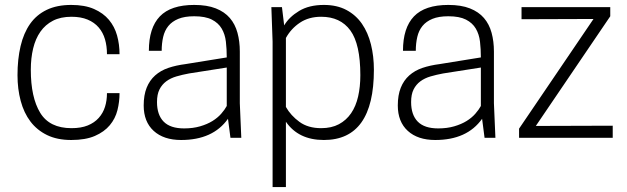

<svg xmlns="http://www.w3.org/2000/svg" viewBox="-20 -559 2542 779"><path d="M269 9Q212 9 171 -11Q130 -31 103.5 -66Q77 -101 64 -149.5Q51 -198 51 -254Q51 -319 63.5 -372Q76 -425 102 -462Q128 -499 169.5 -519Q211 -539 269 -539Q324 -539 361.5 -522.5Q399 -506 422 -478.5Q445 -451 455 -415Q465 -379 465 -339H414Q414 -372 406 -399.5Q398 -427 380.5 -447.5Q363 -468 335.5 -479.5Q308 -491 270 -491Q226 -491 195 -475Q164 -459 144 -430.5Q124 -402 114.5 -362.5Q105 -323 105 -276Q105 -164 143 -101.5Q181 -39 270 -39Q309 -39 336 -50Q363 -61 380.5 -80.5Q398 -100 406 -125.5Q414 -151 414 -181H465Q465 -146 456.5 -112Q448 -78 425.5 -51Q403 -24 365 -7.5Q327 9 269 9Z M715 9Q644 9 603.5 -28Q563 -65 563 -131Q563 -173 575 -203Q587 -233 609.5 -253Q632 -273 663 -283.5Q694 -294 733 -299L900 -326Q900 -360 896.5 -390Q893 -420 879.5 -443Q866 -466 839.5 -479.5Q813 -493 768 -493Q729 -493 703.5 -482.5Q678 -472 663 -453.5Q648 -435 642 -409Q636 -383 636 -353H584Q584 -446 628.5 -492.5Q673 -539 768 -539Q820 -539 855.5 -525Q891 -511 912.5 -486Q934 -461 943.5 -426Q953 -391 953 -350V-140L959 0H915L905 -77Q844 9 715 9ZM727 -38Q763 -38 792 -46.5Q821 -55 842 -68Q863 -81 877.5 -97.5Q892 -114 900 -129V-285L747 -261Q720 -256 696 -249Q672 -242 654.5 -229Q637 -216 627 -196Q617 -176 617 -145Q617 -93 644 -65.5Q671 -38 727 -38Z M1140 200H1086V-390L1081 -530H1124L1133 -456Q1153 -490 1193.5 -514.5Q1234 -539 1294 -539Q1347 -539 1385.5 -518.5Q1424 -498 1448.5 -462.5Q1473 -427 1485 -379Q1497 -331 1497 -276Q1497 9 1294 9Q1191 9 1140 -65ZM1283 -39Q1325 -39 1355 -55Q1385 -71 1404.5 -99.5Q1424 -128 1433 -167.5Q1442 -207 1442 -254Q1442 -380 1401.5 -435.5Q1361 -491 1283 -491Q1233 -491 1197 -467Q1161 -443 1140 -405V-125Q1160 -90 1195 -64.5Q1230 -39 1283 -39Z M1746 9Q1675 9 1634.5 -28Q1594 -65 1594 -131Q1594 -173 1606 -203Q1618 -233 1640.5 -253Q1663 -273 1694 -283.5Q1725 -294 1764 -299L1931 -326Q1931 -360 1927.5 -390Q1924 -420 1910.5 -443Q1897 -466 1870.5 -479.5Q1844 -493 1799 -493Q1760 -493 1734.5 -482.5Q1709 -472 1694 -453.5Q1679 -435 1673 -409Q1667 -383 1667 -353H1615Q1615 -446 1659.5 -492.5Q1704 -539 1799 -539Q1851 -539 1886.5 -525Q1922 -511 1943.5 -486Q1965 -461 1974.5 -426Q1984 -391 1984 -350V-140L1990 0H1946L1936 -77Q1875 9 1746 9ZM1758 -38Q1794 -38 1823 -46.5Q1852 -55 1873 -68Q1894 -81 1908.5 -97.5Q1923 -114 1931 -129V-285L1778 -261Q1751 -256 1727 -249Q1703 -242 1685.5 -229Q1668 -216 1658 -196Q1648 -176 1648 -145Q1648 -93 1675 -65.5Q1702 -38 1758 -38Z M2466 0H2086V-37L2388 -482L2096 -481V-530H2456V-493L2154 -48L2466 -49Z"/></svg>

Font: Tanohe Sans Light
Style: Regular
Weight: 300
Designer: Village Type and Design LLC & Cristiano Sobral
Foundry: Cooper Hewitt Smithsonian Design Museum
Version: Version 1.00;September 29, 2021;FontCreator 13.0.0.2655 64-b